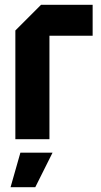

<svg xmlns="http://www.w3.org/2000/svg" viewBox="-20 -580 422 800"><path d="M44 0V-453L151 -560H366V-431H186V0ZM24 200 65 56H199L127 200Z"/></svg>

Font: Tektur SemiCondensed SemiBold
Style: Regular
Weight: 600
Width: 4
Designer: Adam Jagosz
Foundry: Adam Jagosz
Version: Version 1.005;gftools[0.9.30]